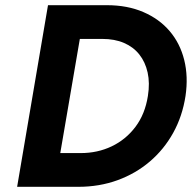

<svg xmlns="http://www.w3.org/2000/svg" viewBox="-20 -720 739 740"><path d="M165 -700 46 0H190L310 -700ZM282 0Q363 0 433 -25.5Q503 -51 557.5 -97.5Q612 -144 647.5 -208Q683 -272 695 -350Q706 -425 690 -489Q674 -553 634 -600Q594 -647 532.5 -673.5Q471 -700 392 -700H254L231 -570H374Q422 -570 458 -554.5Q494 -539 517 -510Q540 -481 549 -440.5Q558 -400 550 -350Q539 -280 502 -231Q465 -182 410.5 -156Q356 -130 291 -130H157L134 0Z"/></svg>

Font: Jost SemiBold
Style: Italic
Weight: 600
Italic angle: -5°
Version: Version 3.710